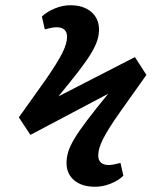

<svg xmlns="http://www.w3.org/2000/svg" viewBox="-20 -620 623 733"><path d="M343 93Q293 93 263.5 68.5Q234 44 234 2Q234 -19 240.5 -40.5Q247 -62 264 -90.5Q281 -119 312 -160Q343 -201 393 -262L96 -105L52 -172L156 -318Q200 -382 218 -418Q236 -454 236 -479Q236 -516 195 -516Q181 -516 151 -508L140 -557Q160 -576 190 -588Q220 -600 248 -600Q299 -600 328.5 -574.5Q358 -549 358 -507Q358 -486 351 -464.5Q344 -443 327 -415Q310 -387 280 -348Q250 -309 203 -252L495 -402L539 -334L436 -189Q391 -125 373 -88.5Q355 -52 355 -27Q355 10 396 10Q410 10 440 2L451 51Q431 70 401.5 81.5Q372 93 343 93Z"/></svg>

Font: Literata 7pt SemiBold
Style: Regular
Weight: 600
Designer: Latin by Veronika Burian and Jose Scaglione. Greek by Irene Vlachou. Cyrillic by Vera Evstafieva.
Foundry: TypeTogether
Version: Version 3.002